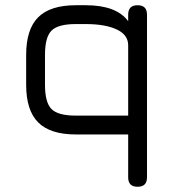

<svg xmlns="http://www.w3.org/2000/svg" viewBox="-20 -514 672 734"><path d="M80 -304Q80 -402 126 -448Q172 -494 270 -494H308Q425 -494 470 -433V-458Q470 -494 506 -494Q542 -494 542 -458V164Q542 200 506 200Q470 200 470 164V0H270Q172 0 126 -46Q80 -92 80 -190ZM270 -72H470V-341Q470 -381 426 -401.5Q382 -422 308 -422H270Q202 -422 177 -397Q152 -372 152 -304V-190Q152 -122 177 -97Q202 -72 270 -72Z"/></svg>

Font: Jura SemiBold
Style: Regular
Weight: 600
Designer: Daniel Johnson, Alexei Vanyashin
Foundry: Daniel Johnson
Version: Version 5.103